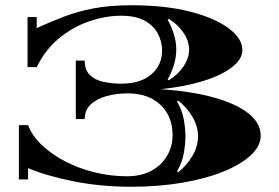

<svg xmlns="http://www.w3.org/2000/svg" viewBox="-20 -690 1065 732"><path d="M481 22Q363 22 259 1Q155 -20 87 -49V-6H52V-213H87Q102 -173 139 -137.5Q176 -102 228 -75Q280 -48 340.5 -33Q401 -18 464 -18Q518 -18 557 -39Q596 -60 617 -96Q638 -132 638 -175Q638 -246 592 -290Q546 -334 467 -334Q423 -334 385.5 -323.5Q348 -313 325.5 -291.5Q303 -270 303 -236H269V-459H303Q303 -423 322.5 -404Q342 -385 374 -378Q406 -371 442 -371Q516 -371 557 -406.5Q598 -442 598 -497Q598 -531 582 -561.5Q566 -592 532 -611Q498 -630 442 -630Q382 -630 319.5 -608.5Q257 -587 204.5 -543.5Q152 -500 120 -434H85V-625H120V-583Q171 -606 222.5 -626Q274 -646 336.5 -658Q399 -670 481 -670Q611 -670 705.5 -645.5Q800 -621 852 -582Q904 -543 904 -499Q904 -464 863.5 -433Q823 -402 752.5 -380.5Q682 -359 592 -350Q711 -342 796.5 -318Q882 -294 928 -257Q974 -220 974 -173Q974 -133 935.5 -97.5Q897 -62 829.5 -35Q762 -8 672.5 7Q583 22 481 22ZM624 -384Q659 -406 680 -437.5Q701 -469 701 -501Q701 -533 680 -564.5Q659 -596 624 -618L619 -615Q634 -589 643 -559.5Q652 -530 652 -501Q652 -472 643 -442.5Q634 -413 619 -387ZM659 -33Q692 -59 713.5 -95.5Q735 -132 735 -170Q735 -208 714 -244Q693 -280 659 -307L655 -302Q674 -271 680.5 -235.5Q687 -200 687 -170Q687 -140 680.5 -104.5Q674 -69 655 -37Z"/></svg>

Font: Diplomata
Style: Regular
Weight: 400
Designer: Eduardo Rodriguez Tunni
Foundry: Eduardo Rodriguez Tunni
Version: Version 1.002; ttfautohint (v1.8.4.7-5d5b);gftools[0.9.23]